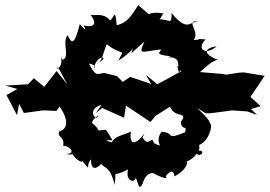

<svg xmlns="http://www.w3.org/2000/svg" viewBox="-170 -634 1023 728"><g transform="rotate(-90 342.0 -270.5)"><path d="M276 -3V15L287 99L283 155L270 192L292 169L303 206L338 167L418 221L431 142L430 125L420 59L424 75L433 -34C411 -34 468 1 479 43C502 -15 523 -8 530 39C495 2 516 -42 556 -3C560 -50 555 -9 554 -48C589 -22 628 -85 626 -29C624 -63 582 -71 656 -132C607 -131 634 -140 632 -181C625 -175 672 -158 654 -162C671 -243 613 -238 650 -217L686 -258C649 -284 620 -296 610 -340C679 -346 638 -350 628 -365C661 -390 643 -436 650 -440C604 -403 601 -444 610 -466C610 -466 573 -444 614 -480C531 -501 540 -511 572 -526C547 -549 486 -515 479 -546C511 -560 460 -535 444 -566C465 -565 427 -552 384 -526L436 -568L376 -615L409 -654L386 -676L381 -762L368 -717L345 -758L269 -718L312 -710L277 -692L287 -619L285 -568L302 -557C234 -509 210 -541 208 -557C183 -569 191 -536 152 -543C156 -522 122 -489 122 -531C114 -502 125 -508 136 -515C93 -500 75 -445 113 -488C44 -421 72 -466 101 -437C51 -438 71 -410 84 -399C66 -385 75 -364 4 -348C71 -338 28 -363 63 -297C3 -311 12 -247 52 -275L-2 -255C-7 -235 43 -247 50 -204C19 -145 33 -149 38 -154C31 -158 80 -126 37 -121C59 -74 107 -57 94 -92C80 -77 125 -21 129 -44C97 -20 149 7 130 -46C123 -16 171 -29 155 -30C169 12 237 27 239 12C243 17 267 -4 296 -35ZM430 -104C447 -92 440 -107 436 -94L386 -186L422 -230L387 -209L414 -289L395 -317L417 -339L429 -388C424 -415 415 -420 464 -445C460 -414 445 -425 446 -427C501 -416 493 -364 468 -408C481 -394 497 -394 538 -378C488 -315 528 -308 475 -334C521 -264 542 -273 503 -285L548 -235C494 -258 510 -249 518 -172C506 -174 499 -201 492 -134C481 -170 503 -102 458 -107C432 -77 475 -76 453 -110ZM276 -420 296 -395 259 -312 305 -305 243 -212 266 -193 301 -138C254 -119 286 -66 243 -97C207 -93 234 -71 204 -81C172 -159 202 -115 206 -170C162 -202 140 -150 163 -199C197 -208 143 -217 184 -242L200 -235C150 -271 158 -294 206 -286C184 -345 188 -343 161 -363C167 -337 174 -417 174 -356C228 -390 211 -372 211 -409C243 -422 230 -455 268 -411C239 -414 291 -460 308 -397Z"/></g></svg>

Font: Asimov Aggro
Style: Condensed
Weight: 500
Designer: Google
Version: Version 2.000980; 2014